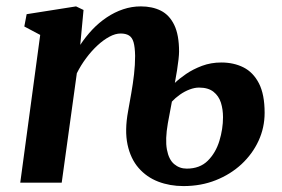

<svg xmlns="http://www.w3.org/2000/svg" viewBox="-20 -586 906 616"><path d="M237.5 -442Q255 -468.5 276.2 -491Q297.5 -513.5 322.5 -530.2Q347.5 -547 375 -556.2Q402.5 -565.5 432 -565.5Q468.5 -565.5 496 -551.8Q523.5 -538 539 -506Q554.5 -474 554.5 -420.5Q554.5 -411.5 552.8 -395.8Q551 -380 548 -360.5Q545 -341 541 -320Q555 -333.5 577.2 -348.8Q599.5 -364 628.2 -374.8Q657 -385.5 690 -385.5Q730 -385.5 761.2 -369.8Q792.5 -354 810.8 -318.5Q829 -283 829 -224Q829 -176.5 809.5 -134.2Q790 -92 754.8 -59.2Q719.5 -26.5 672.2 -7.8Q625 11 568.5 11Q525 11 487.8 -3.2Q450.5 -17.5 424.8 -47Q399 -76.5 389.2 -122Q379.5 -167.5 391 -229.5Q396 -257 401.2 -287Q406.5 -317 410 -347.5Q413.5 -378 413.5 -406.5Q413 -435 408.5 -450.5Q404 -466 393.8 -472.2Q383.5 -478.5 367 -478.5Q350 -478.5 331 -468.2Q312 -458 293 -440.5Q274 -423 256.8 -400Q239.5 -377 226.5 -351L178 0H45L109 -474L58 -501L65.5 -540.5L224 -565.5L248 -554ZM518.5 -190.5Q509.5 -138.5 515.5 -106.2Q521.5 -74 538.8 -59.5Q556 -45 579 -45Q621 -45 646.5 -70.2Q672 -95.5 683.8 -133.8Q695.5 -172 695.5 -210Q695.5 -235 688.8 -256.5Q682 -278 665 -291.5Q648 -305 618.5 -305Q604.5 -305 588.5 -299Q572.5 -293 557.5 -282.5Q542.5 -272 531.5 -260Z"/></svg>

Font: Merriweather 24pt
Style: Bold Italic
Weight: 700
Italic angle: -7.8°
Designer: Eben Sorkin
Foundry: Eben Sorkin
Version: Version 2.101